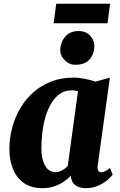

<svg xmlns="http://www.w3.org/2000/svg" viewBox="-20 -972 624 1002"><path d="M490 -109.5Q487.5 -90 492.8 -81.5Q498 -73 509 -73Q516 -73 526.5 -77.5Q537 -82 554 -95L568 -60.5Q562.5 -52 543.5 -35Q524.5 -18 495 -4Q465.5 10 427.5 10Q395.5 10 374.2 -5Q353 -20 350 -49L350.5 -55.5Q335 -39 313 -24Q291 -9 263.2 0.5Q235.5 10 201.5 10Q141.5 10 103.2 -17.8Q65 -45.5 47 -92Q29 -138.5 29 -193Q29 -250.5 43.5 -305.2Q58 -360 86 -407.5Q114 -455 154.8 -490.8Q195.5 -526.5 248 -546.8Q300.5 -567 363.5 -567Q392.5 -567 425 -560.2Q457.5 -553.5 479 -546L553.5 -567ZM387 -496.5Q379 -498.5 370.2 -499.5Q361.5 -500.5 352.5 -500.5Q318 -500.5 292 -482Q266 -463.5 247.5 -432.5Q229 -401.5 217.5 -362.2Q206 -323 201 -280.8Q196 -238.5 196 -198.5Q196 -159.5 204.8 -131.5Q213.5 -103.5 230 -88.5Q246.5 -73.5 269 -73.5Q278 -73.5 286.5 -76Q295 -78.5 303.2 -82.8Q311.5 -87 319 -92.8Q326.5 -98.5 333.5 -105.5ZM372.5 -634Q340.5 -634 316.5 -659.2Q292.5 -684.5 294.5 -715Q297 -754.5 321.5 -782.2Q346 -810 390.5 -810Q429 -810 451 -785.5Q473 -761 472.5 -732Q472 -691.5 448.2 -662.8Q424.5 -634 372.5 -634ZM273.5 -952.5H554.5L541 -850.5H260Z"/></svg>

Font: Merriweather 20pt Black
Style: Italic
Weight: 900
Italic angle: -7.8°
Version: Version 2.101